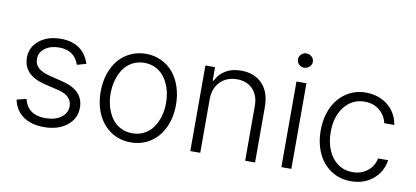

<svg xmlns="http://www.w3.org/2000/svg" viewBox="-69 -962 2609 1205"><g transform="rotate(10 1236.0 -359.5)"><path d="M449.9 -425.8 392 -409.4Q361.5 -497.2 265.3 -497.2Q209.9 -497.2 174.4 -470.9Q138.8 -444.6 138.8 -403.1Q138.8 -367.9 162.8 -346.1Q186.8 -324.2 238.3 -311.4L320.7 -291.2Q457.7 -257.5 457.7 -147.4Q457.7 -77.8 401.5 -33.2Q345.2 11.4 255.3 11.4Q174.7 11.4 123 -24.9Q71.4 -61.1 57.2 -128.9L117.9 -143.8Q129.3 -95.2 163.9 -70.3Q198.5 -45.5 254.3 -45.5Q316.4 -45.5 354.4 -73.3Q392.4 -101.2 392.4 -144.5Q392.4 -212.4 303.6 -233.3L214.5 -254.6Q75.3 -288 75.3 -400.2Q75.3 -467.3 128.9 -510.1Q182.5 -552.9 265.3 -552.9Q407 -552.9 449.9 -425.8Z M568.2 -270.2Q568.2 -332 585.9 -384.8Q603.7 -437.5 635.1 -474.4Q666.5 -511.4 711.3 -532.1Q756 -552.9 808.2 -552.9Q860.4 -552.9 905.2 -532.1Q949.9 -511.4 981.4 -474.4Q1012.8 -437.5 1030.5 -384.8Q1048.3 -332 1048.3 -270.2Q1048.3 -188.2 1017.9 -123.9Q987.6 -59.7 932.9 -24.1Q878.2 11.4 808.2 11.4Q738.3 11.4 683.6 -24.1Q628.9 -59.7 598.5 -123.9Q568.2 -188.2 568.2 -270.2ZM733 -64.3Q766.7 -46.5 808.2 -46.5Q849.8 -46.5 883.5 -64.3Q917.3 -82 939.1 -112.6Q960.9 -143.1 972.8 -183.6Q984.7 -224.1 984.7 -270.2Q984.7 -316.4 972.8 -357.1Q960.9 -397.7 939.1 -428.6Q917.3 -459.5 883.3 -477.5Q849.4 -495.4 808.2 -495.4Q767 -495.4 733.1 -477.5Q699.2 -459.5 677.4 -428.6Q655.5 -397.7 643.6 -357.1Q631.7 -316.4 631.7 -270.2Q631.7 -224.1 643.6 -183.6Q655.5 -143.1 677.4 -112.6Q699.2 -82 733 -64.3Z M1250.4 -340.9V0H1187.1V-545.5H1248.6V-459.9H1254.3Q1274.1 -502.8 1315.3 -527.7Q1356.5 -552.6 1414.8 -552.6Q1499.3 -552.6 1549.5 -500.5Q1599.8 -448.5 1599.8 -353.3V0H1536.6V-349.4Q1536.6 -416.2 1499.1 -455.4Q1461.6 -494.7 1398.8 -494.7Q1333.1 -494.7 1291.7 -452.9Q1250.4 -411.2 1250.4 -340.9Z M1767.4 0V-545.5H1831V0ZM1833.3 -652.7Q1819.2 -639.2 1799.7 -639.2Q1780.2 -639.2 1766.3 -652.5Q1752.5 -665.8 1752.5 -684.7Q1752.5 -703.5 1766.3 -716.8Q1780.2 -730.1 1799.7 -730.1Q1819.2 -730.1 1833.3 -716.6Q1847.3 -703.1 1847.3 -684.7Q1847.3 -666.2 1833.3 -652.7Z M2211.6 11.4Q2139.6 11.4 2084.5 -25Q2029.5 -61.4 2000 -125.4Q1970.5 -189.3 1970.5 -270.2Q1970.5 -351.6 2000.5 -415.8Q2030.5 -480.1 2085.4 -516.5Q2140.3 -552.9 2210.6 -552.9Q2264.6 -552.9 2309.5 -531.8Q2354.4 -510.7 2383.2 -472.1Q2411.9 -433.6 2419.4 -383.5H2355.5Q2344.8 -431.8 2306.5 -463.6Q2268.1 -495.4 2211.6 -495.4Q2133.2 -495.4 2083.6 -433.4Q2034.1 -371.4 2034.1 -272.4Q2034.1 -206.3 2056.1 -155Q2078.1 -103.7 2118.6 -75.1Q2159.1 -46.5 2211.6 -46.5Q2266.3 -46.5 2305.6 -76.9Q2344.8 -107.2 2355.8 -159.1H2419.7Q2408.7 -83.8 2352.1 -36.2Q2295.5 11.4 2211.6 11.4Z"/></g></svg>

Font: Inter Light BETA
Style: Regular
Weight: 300
Designer: Rasmus Andersson
Foundry: rsms
Version: Version 3.011;git-f93a4a705